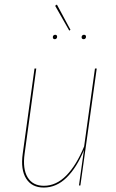

<svg xmlns="http://www.w3.org/2000/svg" viewBox="-20 -821 512 850"><path d="M231.9 -800.8 292 -689 286.6 -685.5 224.1 -795.4ZM222.7 -647.5Q213.9 -647.5 213.9 -656.7Q213.9 -661.1 216.8 -664.1Q219.7 -667 224.1 -667Q232.9 -667 232.9 -658.2Q232.9 -653.8 230 -650.6Q227.1 -647.5 222.7 -647.5ZM350.6 -647.5Q341.3 -647.5 341.3 -656.7Q341.3 -661.1 344.2 -664.1Q347.2 -667 351.6 -667Q360.8 -667 360.8 -658.2Q360.8 -653.8 357.9 -650.6Q355 -647.5 350.6 -647.5ZM173.8 9.3Q120.6 9.3 95.7 -30.5Q70.8 -70.3 80.6 -140.1L132.8 -517.6H140.6L88.9 -140.1Q79.6 -73.2 102.3 -35.9Q125 1.5 174.3 1.5Q229 1.5 273.9 -44.4Q318.8 -90.3 352.5 -172.9L400.4 -517.6H408.2L335.9 0H329.6L351.6 -156.7Q319.3 -78.1 274.4 -34.4Q229.5 9.3 173.8 9.3Z"/></svg>

Font: Fira Sans Compressed Eight
Style: Italic
Weight: 100
Width: 3
Italic angle: -8°
Designer: Carrois Corporate & Edenspiekermann AG
Foundry: Carrois Corporate GbR & Edenspiekermann AG
Version: Version 4.203;PS 004.203;hotconv 1.0.88;makeotf.lib2.5.64775